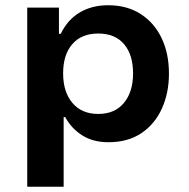

<svg xmlns="http://www.w3.org/2000/svg" viewBox="-20 -533 722 733"><path d="M84 180V-504H205V-404H212Q238 -458 284.5 -485.5Q331 -513 393 -513Q465 -513 517 -479.5Q569 -446 597 -387.5Q625 -329 625 -252Q625 -178 598 -118.5Q571 -59 519.5 -24.5Q468 10 394 10Q335 10 293.5 -16.5Q252 -43 229 -86H223V180ZM355 -98Q418 -98 453 -140Q488 -182 488 -253Q488 -324 453.5 -364.5Q419 -405 355 -405Q291 -405 256 -364.5Q221 -324 221 -253Q221 -182 256.5 -140Q292 -98 355 -98Z"/></svg>

Font: Nunito Sans 6pt
Style: Bold
Weight: 700
Version: Version 3.101;gftools[0.9.27]